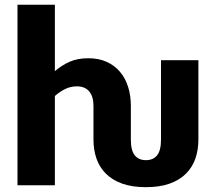

<svg xmlns="http://www.w3.org/2000/svg" viewBox="-20 -768 890 796"><path d="M802.5 -518.5V-189.5Q802.5 -146.5 790 -110.5Q777.5 -74.5 751 -48Q724.5 -21.5 683.5 -6.8Q642.5 8 585 8Q527.5 8 486.5 -6.8Q445.5 -21.5 419 -48Q392.5 -74.5 380 -110.5Q367.5 -146.5 367.5 -189.5V-329.5Q367.5 -367.5 350 -388.8Q332.5 -410 298.5 -410Q273 -410 250.8 -399.2Q228.5 -388.5 207.5 -370V0H52.5V-748.5H207.5V-473Q235.5 -497 268.2 -511.8Q301 -526.5 346.5 -526.5Q389 -526.5 421.8 -511.8Q454.5 -497 477 -470.8Q499.5 -444.5 511 -408.2Q522.5 -372 522.5 -329.5V-189.5Q522.5 -144 538.8 -124Q555 -104 585 -104Q615 -104 631.2 -124Q647.5 -144 647.5 -189.5V-518.5Z"/></svg>

Font: Lato ExtraBold
Style: Regular
Weight: 800
Designer: Lukasz Dziedzic with Adam Twardoch and Botio Nikoltchev
Foundry: tyPoland Lukasz Dziedzic
Version: Version 2.015; 2015-08-06; http://www.latofonts.com/